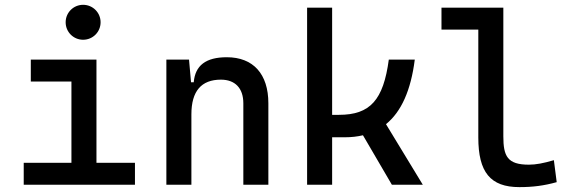

<svg xmlns="http://www.w3.org/2000/svg" viewBox="-20 -764 2384 794"><path d="M78.1 0H538.1V-90.8H378.9V-517.6H107.4V-426.8H275.4V-90.8H78.1ZM323.7 -599.6C363.8 -599.6 396 -631.8 396 -671.9C396 -711.9 363.8 -744.1 323.7 -744.1C283.7 -744.1 251.5 -711.9 251.5 -671.9C251.5 -631.8 283.7 -599.6 323.7 -599.6Z M986.3 0H1089.8V-336.9C1089.8 -458 1027.3 -527.3 918 -527.3C831.1 -527.3 787.1 -493.2 781.2 -423.8H770L761.7 -517.6H668V0H771.5V-291C771.5 -387.2 812.5 -434.6 893.6 -434.6C952.1 -434.6 986.3 -399.4 986.3 -336.9Z M1250 0H1353.5V-196.3H1406.2C1433.1 -196.3 1458 -199.2 1481 -204.6L1600.6 0H1728.5L1576.2 -250.5C1639.6 -301.8 1679.2 -390.6 1695.3 -517.6H1587.9C1565.4 -350.1 1510.7 -289.1 1381.8 -289.1H1353.5V-732.4H1250Z M2127.9 9.8C2183.6 9.8 2229.5 3.9 2282.2 -10.7L2270.5 -101.6C2227.5 -88.9 2196.3 -83 2167 -83C2078.1 -83 2061.5 -118.2 2061.5 -200.2V-732.4H1805.7V-641.6H1958V-195.3C1958 -51.8 2007.8 9.8 2127.9 9.8Z"/></svg>

Font: Cascadia Mono NF
Style: Regular
Weight: 400
Monospace: yes
Designer: Aaron Bell
Foundry: Saja Typeworks
Version: Version 2404.023